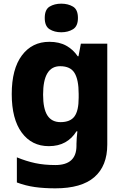

<svg xmlns="http://www.w3.org/2000/svg" viewBox="-20 -787 678 1047"><path d="M249 -559Q303 -559 341 -538Q379 -517 404 -480H408L421 -549H565V1Q565 118 494.5 179Q424 240 282 240Q220 240 170 233Q120 226 72 208V71Q123 92 172 102.5Q221 113 282 113Q397 113 397 8V-3Q397 -17 398.5 -35.5Q400 -54 402 -71H397Q373 -32 335.5 -11Q298 10 246 10Q153 10 98.5 -64Q44 -138 44 -274Q44 -411 99.5 -485Q155 -559 249 -559ZM308 -426Q215 -426 215 -271Q215 -194 238.5 -157.5Q262 -121 310 -121Q363 -121 386 -152Q409 -183 409 -254V-275Q409 -352 386.5 -389Q364 -426 308 -426ZM314 -767Q351 -767 378 -751Q405 -735 405 -689Q405 -644 378 -627.5Q351 -611 314 -611Q277 -611 250.5 -627.5Q224 -644 224 -689Q224 -735 250.5 -751Q277 -767 314 -767Z"/></svg>

Font: Noto Sans Sinhala UI ExtraBold
Style: Regular
Weight: 800
Designer: Jelle Bosma - Monotype Design Team
Foundry: Monotype Imaging Inc.
Version: Version 2.006; ttfautohint (v1.8.4.7-5d5b)